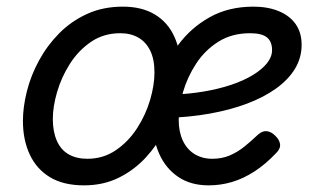

<svg xmlns="http://www.w3.org/2000/svg" viewBox="-20 -539 953 578"><path d="M233 19Q171 19 130.5 -5.5Q90 -30 69.5 -74Q49 -118 49 -175Q49 -217 61 -264.5Q73 -312 97.5 -357Q122 -402 158 -438.5Q194 -475 242 -497Q290 -519 350 -519Q407 -519 446 -495.5Q485 -472 504.5 -429.5Q524 -387 524 -331Q524 -291 512.5 -243.5Q501 -196 477.5 -149.5Q454 -103 419 -65Q384 -27 337.5 -4Q291 19 233 19ZM243 -61Q291 -61 329 -87Q367 -113 393 -153.5Q419 -194 432 -238.5Q445 -283 445 -321Q445 -360 432.5 -386Q420 -412 397 -425.5Q374 -439 342 -439Q292 -439 254 -413Q216 -387 190.5 -347Q165 -307 152 -262.5Q139 -218 139 -181Q139 -143 151 -115.5Q163 -88 186.5 -74.5Q210 -61 243 -61ZM608 19Q554 19 516.5 -6.5Q479 -32 459.5 -75.5Q440 -119 440 -175Q440 -230 459 -290.5Q478 -351 516 -403Q554 -455 611 -487Q668 -519 743 -519Q786 -519 819 -505.5Q852 -492 870 -466.5Q888 -441 888 -404Q888 -365 868 -332Q848 -299 811 -272.5Q774 -246 723.5 -227Q673 -208 611.5 -197Q550 -186 480 -184L499 -254Q549 -256 593.5 -263.5Q638 -271 675.5 -283.5Q713 -296 741 -313Q769 -330 784 -349Q799 -368 799 -388Q799 -414 783.5 -426.5Q768 -439 733 -439Q678 -439 637.5 -413.5Q597 -388 570.5 -347.5Q544 -307 531 -262Q518 -217 518 -178Q518 -142 530.5 -115.5Q543 -89 566 -75Q589 -61 619 -61Q648 -61 671.5 -71Q695 -81 715.5 -97.5Q736 -114 757 -134Q771 -146 784 -144Q797 -142 808 -131Q821 -119 823 -105.5Q825 -92 812 -79Q779 -44 745.5 -22.5Q712 -1 678 9Q644 19 608 19Z"/></svg>

Font: Playwrite NO
Style: Regular
Weight: 400
Designer: Veronika Burian, José Scaglione
Foundry: TypeTogether
Version: Version 1.002